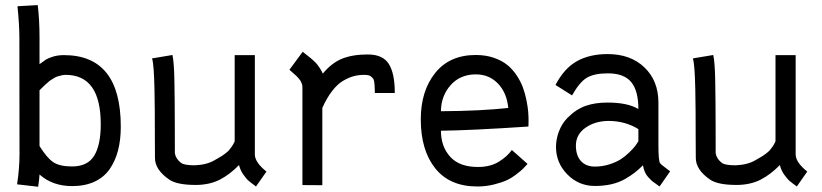

<svg xmlns="http://www.w3.org/2000/svg" viewBox="-20 -709 3145 735"><path d="M365.7 -233.4Q365.7 -422.4 231.4 -422.4Q223.1 -422.4 215.1 -420.4Q207 -418.5 200.9 -416.7Q194.8 -415 186.5 -409.9Q178.2 -404.8 174.6 -402.6Q170.9 -400.4 162.1 -392.6Q153.3 -384.8 151.6 -383.3Q149.9 -381.8 140.6 -372.6L131.3 -363.3V-149.9Q159.2 -105 183.6 -88.4Q208 -71.8 255.9 -71.8Q315.4 -71.8 340.6 -113Q365.7 -154.3 365.7 -233.4ZM442.4 -224.1Q442.4 -173.8 431.9 -133.3Q421.4 -92.8 399.7 -61.5Q377.9 -30.3 341.6 -13.4Q305.2 3.4 255.9 3.4Q181.2 3.4 131.3 -41Q130.9 -26.4 126 5.9L45.4 -3.4Q54.7 -64.5 54.7 -118.7V-130.4Q54.7 -189.5 54.4 -342Q54.2 -494.6 54.2 -564.9Q54.2 -613.8 46.9 -685.1L124.5 -689.5Q131.3 -633.8 131.3 -562.5V-463.4Q147.9 -475.6 156 -481Q164.1 -486.3 182.9 -492.2Q201.7 -498 224.6 -498Q442.4 -498 442.4 -224.1Z M960 4.9Q942.4 -7.8 932.4 -16.4Q922.4 -24.9 911.1 -41.3Q899.9 -57.6 895 -77.1Q860.4 -41.5 822.3 -21.7Q784.2 -2 733.4 -1H729Q657.7 -1 627.9 -21.5Q573.2 -59.1 573.2 -104.5Q572.8 -133.8 572.8 -189Q572.8 -244.1 572.5 -284.7Q572.3 -325.2 571.3 -369.9Q570.3 -414.6 568.1 -444.1Q565.9 -473.6 562 -485.4L640.1 -498.5Q643.1 -485.8 645 -461.7Q647 -437.5 647.7 -395.8Q648.4 -354 648.7 -321.3Q648.9 -288.6 649.2 -223.4Q649.4 -158.2 649.4 -122.1Q653.3 -100.1 673.8 -85Q686 -76.2 725.6 -76.2Q772.9 -78.1 803.2 -96.7Q804.7 -97.7 814.9 -103.5Q825.2 -109.4 829.1 -111.8Q833 -114.3 842 -121.1Q851.1 -127.9 856.2 -133.5Q861.3 -139.2 867.7 -148.4Q874 -157.7 878.4 -168V-498H955.6V-116.7Q956.5 -86.9 1000 -52.2Z M1215.8 -427.2Q1249 -467.8 1289.1 -484.1Q1329.1 -500.5 1387.7 -500.5Q1445.8 -500.5 1468.5 -464.1Q1491.2 -427.7 1491.2 -356V-353H1415Q1415 -357.9 1414.6 -368.9Q1414.1 -379.9 1413.8 -384.3Q1413.6 -388.7 1412.4 -396.7Q1411.1 -404.8 1408.4 -408Q1405.8 -411.1 1401.4 -415.3Q1397 -419.4 1390.1 -420.9Q1383.3 -422.4 1374 -422.4Q1353 -422.4 1334.5 -417.5Q1315.9 -412.6 1294.2 -400.1Q1272.5 -387.7 1252 -361.3Q1231.4 -335 1213.9 -295.9V0L1137.7 -0.5V-373Q1137.7 -377.4 1137.2 -381.6Q1136.7 -385.7 1134.8 -389.9Q1132.8 -394 1131.6 -397.2Q1130.4 -400.4 1126.7 -404.5Q1123 -408.7 1121.3 -411.1Q1119.6 -413.6 1114.3 -418.5Q1108.9 -423.3 1106.4 -425.5Q1104 -427.7 1097.4 -433.6Q1090.8 -439.5 1087.9 -441.9L1138.7 -510.7Q1142.1 -507.8 1153.1 -499.3Q1164.1 -490.7 1168.5 -487.3Q1172.9 -483.9 1181.4 -475.8Q1189.9 -467.8 1194.8 -461.7Q1199.7 -455.6 1205.6 -446.3Q1211.4 -437 1215.8 -427.2Z M1668 -283.2Q1823.7 -284.2 1925.8 -295.9Q1919.9 -354.5 1886 -389.4Q1852.1 -424.3 1801.8 -424.3Q1741.7 -424.3 1705.1 -383.1Q1668.5 -341.8 1668 -283.2ZM1801.3 -498.5Q1839.4 -498.5 1870.4 -487.8Q1901.4 -477.1 1921.9 -460.4Q1942.4 -443.8 1958 -420.2Q1973.6 -396.5 1981.9 -373.8Q1990.2 -351.1 1995.4 -325.2Q2000.5 -299.3 2002 -281.2Q2003.4 -263.2 2003.4 -245.6Q2003.4 -228.5 2002.9 -224.6Q1784.7 -210 1668 -208.5Q1668 -147.9 1703.4 -108.9Q1738.8 -69.8 1809.6 -69.8Q1856.4 -69.8 1888.7 -89.4Q1920.9 -108.9 1939.5 -134.8L1999.5 -81.5Q1988.8 -69.8 1982.7 -63.5Q1976.6 -57.1 1957.3 -42.2Q1938 -27.3 1919.4 -18.8Q1900.9 -10.3 1870.6 -2.7Q1840.3 4.9 1807.6 4.9Q1701.7 4.9 1646.2 -64.5Q1590.8 -133.8 1590.8 -252Q1590.8 -360.8 1646 -429.7Q1701.2 -498.5 1801.3 -498.5Z M2184.6 -151.9Q2184.6 -113.8 2203.9 -92.5Q2223.1 -71.3 2257.3 -71.3Q2286.1 -71.3 2312.7 -79.8Q2339.4 -88.4 2356.4 -99.4Q2373.5 -110.4 2389.4 -126Q2405.3 -141.6 2411.6 -150.1Q2418 -158.7 2423.8 -168.5V-214.8Q2373 -246.1 2309.1 -246.1Q2257.3 -245.6 2220.9 -219.7Q2184.6 -193.8 2184.6 -151.9ZM2500.5 -155.3Q2500.5 -92.8 2506.8 -84.5Q2509.8 -80.6 2515.9 -75.7Q2522 -70.8 2531.5 -63.7Q2541 -56.6 2545.4 -53.2L2504.9 4.9Q2501.5 2 2490 -5.9Q2478.5 -13.7 2473.6 -18.3Q2468.8 -22.9 2460.9 -31.5Q2453.1 -40 2448.5 -51Q2443.8 -62 2441.4 -76.2Q2423.8 -59.1 2409.4 -47.9Q2395 -36.6 2372.1 -23.4Q2349.1 -10.3 2320.3 -3.7Q2291.5 2.9 2257.3 2.9Q2195.3 2.9 2151.9 -41.3Q2108.4 -85.4 2108.4 -147Q2108.4 -175.8 2119.6 -205.8Q2130.9 -235.8 2151.9 -257.3Q2184.6 -290.5 2221.2 -303.5Q2257.8 -316.4 2305.2 -316.4Q2383.3 -316.4 2423.8 -291.5Q2423.8 -361.8 2396.2 -395Q2368.7 -428.2 2307.1 -428.2Q2254.9 -428.2 2226.8 -411.6Q2198.7 -395 2169.9 -343.8L2106.4 -383.8Q2140.1 -447.8 2188.7 -474.9Q2237.3 -502 2306.2 -502Q2394 -502 2447.3 -450.7Q2500.5 -399.4 2500.5 -316.4Z M3030.3 4.9Q3012.7 -7.8 3002.7 -16.4Q2992.7 -24.9 2981.4 -41.3Q2970.2 -57.6 2965.3 -77.1Q2930.7 -41.5 2892.6 -21.7Q2854.5 -2 2803.7 -1H2799.3Q2728 -1 2698.2 -21.5Q2643.6 -59.1 2643.6 -104.5Q2643.1 -133.8 2643.1 -189Q2643.1 -244.1 2642.8 -284.7Q2642.6 -325.2 2641.6 -369.9Q2640.6 -414.6 2638.4 -444.1Q2636.2 -473.6 2632.3 -485.4L2710.4 -498.5Q2713.4 -485.8 2715.3 -461.7Q2717.3 -437.5 2718 -395.8Q2718.8 -354 2719 -321.3Q2719.2 -288.6 2719.5 -223.4Q2719.7 -158.2 2719.7 -122.1Q2723.6 -100.1 2744.1 -85Q2756.3 -76.2 2795.9 -76.2Q2843.3 -78.1 2873.5 -96.7Q2875 -97.7 2885.3 -103.5Q2895.5 -109.4 2899.4 -111.8Q2903.3 -114.3 2912.4 -121.1Q2921.4 -127.9 2926.5 -133.5Q2931.6 -139.2 2938 -148.4Q2944.3 -157.7 2948.7 -168V-498H3025.9V-116.7Q3026.9 -86.9 3070.3 -52.2Z"/></svg>

Font: Fantasque Sans Mono
Style: Regular
Weight: 400
Monospace: yes
Designer: Jany Belluz
Version: Version 1.8.0 ; ttfautohint (v1.8.2)